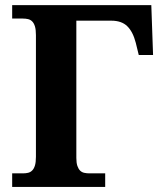

<svg xmlns="http://www.w3.org/2000/svg" viewBox="-20 -734 631 754"><path d="M574.2 -713.9 581.1 -518.1H524.9L513.2 -565.9Q502 -609.4 479.7 -631.1Q457.5 -652.8 417 -652.8H279.8V-113.8Q279.8 -94.2 283.9 -82.3Q288.1 -70.3 294.9 -63.7Q301.8 -57.1 311.3 -55.2Q320.8 -53.2 331.1 -53.2H393.1V0H27.8V-53.2H69.8Q81.1 -53.2 90.3 -55.4Q99.6 -57.6 106.4 -64.5Q113.3 -71.3 117.2 -84Q121.1 -96.7 121.1 -118.2V-596.2Q121.1 -617.7 117.2 -630.4Q113.3 -643.1 106.4 -649.9Q99.6 -656.7 90.3 -658.9Q81.1 -661.1 69.8 -661.1H27.8V-713.9Z"/></svg>

Font: Droid Serif
Style: Bold
Weight: 700
Designer: Monotype Design team
Foundry: Monotype Imaging Inc.
Version: Version 1.03